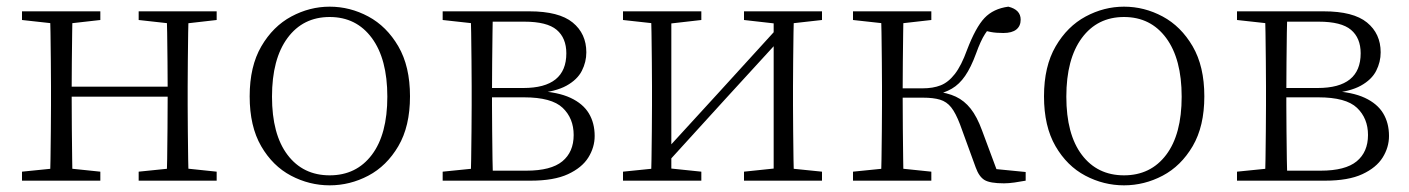

<svg xmlns="http://www.w3.org/2000/svg" viewBox="-20 -542 4226 576"><path d="M130 0Q131 -24 131.5 -64.5Q132 -105 132.5 -148.5Q133 -192 133 -226V-283Q133 -316 132.5 -359.5Q132 -403 131.5 -443.5Q131 -484 130 -508H198Q197 -484 196.5 -443Q196 -402 195.5 -357Q195 -312 195 -275V-256Q195 -207 195.5 -157Q196 -107 196.5 -65.5Q197 -24 198 0ZM479 0Q481 -24 481.5 -65.5Q482 -107 482.5 -157Q483 -207 483 -256V-275Q483 -312 482.5 -357Q482 -402 481.5 -443Q481 -484 479 -508H546Q545 -484 544.5 -443.5Q544 -403 543.5 -359.5Q543 -316 543 -283V-226Q543 -192 543.5 -148.5Q544 -105 544.5 -64.5Q545 -24 546 0ZM46 0V-27L155 -38H175L281 -27V0ZM46 -482V-508H281V-482L175 -470H155ZM396 0V-27L504 -38H525L630 -27V0ZM396 -482V-508H630V-482L525 -470H504ZM163 -252V-282H513V-252Z M969 14Q908 14 853 -15Q798 -44 763.5 -103.5Q729 -163 729 -253Q729 -343 764 -403Q799 -463 854 -492.5Q909 -522 969 -522Q1030 -522 1085 -492.5Q1140 -463 1175 -403Q1210 -343 1210 -253Q1210 -163 1175 -103.5Q1140 -44 1085 -15Q1030 14 969 14ZM969 -16Q1049 -16 1095.5 -77.5Q1142 -139 1142 -252Q1142 -365 1095.5 -428Q1049 -491 969 -491Q889 -491 842.5 -428Q796 -365 796 -252Q796 -139 842.5 -77.5Q889 -16 969 -16Z M1308 0V-27L1417 -38L1425 -30H1559Q1633 -30 1667 -58Q1701 -86 1701 -137Q1701 -187 1668 -218.5Q1635 -250 1552 -250H1425V-278H1550Q1679 -278 1679 -382Q1679 -428 1650 -452.5Q1621 -477 1553 -477H1425L1417 -470L1308 -482V-508H1568Q1657 -508 1698 -474.5Q1739 -441 1739 -385Q1739 -356 1725.5 -329.5Q1712 -303 1679.5 -285Q1647 -267 1590 -262L1593 -269Q1654 -266 1691.5 -248.5Q1729 -231 1746.5 -202Q1764 -173 1764 -134Q1764 -100 1745 -69.5Q1726 -39 1684 -19.5Q1642 0 1572 0ZM1392 0Q1393 -24 1393.5 -64.5Q1394 -105 1394.5 -148.5Q1395 -192 1395 -226V-283Q1395 -316 1394.5 -359.5Q1394 -403 1393.5 -443.5Q1393 -484 1392 -508H1459Q1458 -484 1457.5 -443Q1457 -402 1456.5 -355Q1456 -308 1456 -267V-226Q1456 -192 1456.5 -148.5Q1457 -105 1457.5 -64.5Q1458 -24 1459 0Z M1849 0V-27L1957 -38H1978L2084 -27V0ZM2212 0V-27L2317 -38H2338L2446 -27V0ZM1933 0Q1934 -24 1934.5 -64.5Q1935 -105 1935.5 -148.5Q1936 -192 1936 -226V-283Q1936 -316 1935.5 -359.5Q1935 -403 1934.5 -443.5Q1934 -484 1933 -508H1994V0ZM1974 -45 1944 -61H1950L2134 -262L2319 -465L2347 -447H2341L2157 -246ZM2301 0V-508H2362Q2361 -484 2360.5 -443.5Q2360 -403 2359.5 -359.5Q2359 -316 2359 -283V-226Q2359 -192 2359.5 -148.5Q2360 -105 2360.5 -64.5Q2361 -24 2362 0ZM1849 -482V-508H2084V-482L1979 -470H1958ZM2212 -482V-508H2446V-482L2339 -470H2318Z M2539 0V-27L2648 -38H2668L2774 -27V0ZM2539 -482V-508H2774V-482L2668 -470H2648ZM2623 0Q2624 -24 2624.5 -64.5Q2625 -105 2625.5 -148.5Q2626 -192 2626 -226V-283Q2626 -316 2625.5 -359.5Q2625 -403 2624.5 -443.5Q2624 -484 2623 -508H2691Q2690 -484 2689.5 -443Q2689 -402 2688.5 -356.5Q2688 -311 2688 -273V-254Q2688 -206 2688.5 -156.5Q2689 -107 2689.5 -65.5Q2690 -24 2691 0ZM2907 -40 2860 -169Q2847 -203 2833.5 -220Q2820 -237 2800 -243Q2780 -249 2749 -249H2656V-277H2748Q2779 -277 2802 -286Q2825 -295 2844.5 -320Q2864 -345 2881 -392Q2907 -460 2933.5 -488Q2960 -516 3005 -522Q3042 -513 3042 -483Q3042 -464 3029 -453.5Q3016 -443 2990 -443Q2968 -443 2952.5 -446Q2937 -449 2922 -453L2967 -479Q2948 -460 2935 -440Q2922 -420 2908 -381Q2893 -340 2875.5 -314.5Q2858 -289 2835.5 -276Q2813 -263 2784 -257V-268Q2822 -264 2847.5 -252Q2873 -240 2892 -216Q2911 -192 2926 -151L2977 -14L2935 -38L3057 -26V0Q3041 3 3023.5 5.5Q3006 8 2992 8Q2950 8 2933.5 -2Q2917 -12 2907 -40Z M3352 14Q3291 14 3236 -15Q3181 -44 3146.5 -103.5Q3112 -163 3112 -253Q3112 -343 3147 -403Q3182 -463 3237 -492.5Q3292 -522 3352 -522Q3413 -522 3468 -492.5Q3523 -463 3558 -403Q3593 -343 3593 -253Q3593 -163 3558 -103.5Q3523 -44 3468 -15Q3413 14 3352 14ZM3352 -16Q3432 -16 3478.5 -77.5Q3525 -139 3525 -252Q3525 -365 3478.5 -428Q3432 -491 3352 -491Q3272 -491 3225.5 -428Q3179 -365 3179 -252Q3179 -139 3225.5 -77.5Q3272 -16 3352 -16Z M3691 0V-27L3800 -38L3808 -30H3942Q4016 -30 4050 -58Q4084 -86 4084 -137Q4084 -187 4051 -218.5Q4018 -250 3935 -250H3808V-278H3933Q4062 -278 4062 -382Q4062 -428 4033 -452.5Q4004 -477 3936 -477H3808L3800 -470L3691 -482V-508H3951Q4040 -508 4081 -474.5Q4122 -441 4122 -385Q4122 -356 4108.5 -329.5Q4095 -303 4062.5 -285Q4030 -267 3973 -262L3976 -269Q4037 -266 4074.5 -248.5Q4112 -231 4129.5 -202Q4147 -173 4147 -134Q4147 -100 4128 -69.5Q4109 -39 4067 -19.5Q4025 0 3955 0ZM3775 0Q3776 -24 3776.5 -64.5Q3777 -105 3777.5 -148.5Q3778 -192 3778 -226V-283Q3778 -316 3777.5 -359.5Q3777 -403 3776.5 -443.5Q3776 -484 3775 -508H3842Q3841 -484 3840.5 -443Q3840 -402 3839.5 -355Q3839 -308 3839 -267V-226Q3839 -192 3839.5 -148.5Q3840 -105 3840.5 -64.5Q3841 -24 3842 0Z"/></svg>

Font: Noto Serif TC
Style: Regular
Weight: 200
Designer: Ryoko NISHIZUKA 西塚涼子 (kana & ideographs); Frank Grießhammer (Latin, Greek & Cyrillic); Wenlong ZHANG 张文龙 (bopomofo); San
Foundry: Adobe
Version: Version 2.001;hotconv 1.1.0;makeotfexe 2.6.0